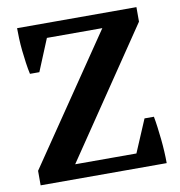

<svg xmlns="http://www.w3.org/2000/svg" viewBox="-79 -773 792 846"><g transform="rotate(-10 317.0 -350.0)"><path d="M537 -211H579Q583 -190 586.5 -163.5Q590 -137 593 -108.5Q596 -80 597.5 -52Q599 -24 599 0H35V-65L423 -635H175L116 -492H74Q69 -514 65 -542Q61 -570 58 -598.5Q55 -627 54 -653.5Q53 -680 53 -700H587V-635L201 -65H475Z"/></g></svg>

Font: PT Serif
Style: Bold
Weight: 700
Designer: A.Korolkova, O.Umpeleva, V.Yefimov
Foundry: ParaType Ltd
Version: Version 1.000W OFL; ttfautohint (v1.6)